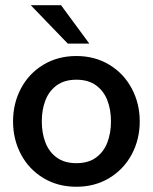

<svg xmlns="http://www.w3.org/2000/svg" viewBox="-20 -710 589 740"><path d="M30.3 -242.2Q30.3 -311.5 60.8 -369.1Q91.3 -426.8 147 -460.4Q202.6 -494.1 274.4 -494.1Q345.7 -494.1 401.4 -460.4Q457 -426.8 487.8 -368.9Q518.6 -311 518.6 -242.2Q518.6 -172.9 487.8 -115.2Q457 -57.6 401.4 -23.9Q345.7 9.8 274.4 9.8Q202.6 9.8 147 -23.9Q91.3 -57.6 60.8 -115.2Q30.3 -172.9 30.3 -242.2ZM407.7 -242.2Q407.7 -287.1 393.8 -323.2Q379.9 -359.4 350.1 -381.1Q320.3 -402.8 274.4 -402.8Q228.5 -402.8 198.7 -381.1Q168.9 -359.4 155 -323.2Q141.1 -287.1 141.1 -242.2Q141.1 -197.3 155 -160.9Q168.9 -124.5 198.7 -102.8Q228.5 -81.1 274.4 -81.1Q320.3 -81.1 350.1 -102.8Q379.9 -124.5 393.8 -160.9Q407.7 -197.3 407.7 -242.2ZM241.2 -542 98.6 -689.9H215.3L324.2 -542Z"/></svg>

Font: Acari Sans SemiBold
Style: Regular
Weight: 600
Designer: Alfredo Marco Pradil and Stefan Peev
Foundry: Hanken Design Co.
Version: Version 1.045;January 11, 2019;FontCreator 11.5.0.2425 64-bi